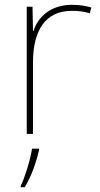

<svg xmlns="http://www.w3.org/2000/svg" viewBox="-20 -556 415 797"><path d="M278 -536C193 -536 138 -488 119 -427H117L115 -528H91V0H117V-297C117 -428 167 -511 278 -511C308 -511 328 -508 353 -501L359 -525C335 -532 310 -536 278 -536ZM142 67V61H113C107 104 82 185 66 215V221H83C111 174 130 119 142 67Z"/></svg>

Font: Noto Sans Georgian Thin
Style: Regular
Weight: 100
Designer: Monotype Design Team, Akaki Razmadze
Foundry: Google LLC
Version: Version 2.005